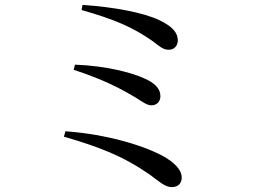

<svg xmlns="http://www.w3.org/2000/svg" viewBox="-20 -745 1040 784"><path d="M680 19C711 19 722 1 722 -21C722 -46 701 -73 662 -98C582 -148 417 -197 247 -209L241 -187C384 -145 479 -110 593 -31C629 -4 655 19 680 19ZM598 -315C622 -315 635 -332 635 -352C635 -385 610 -407 569 -425C518 -448 417 -476 286 -481L281 -460C409 -418 478 -380 535 -346C565 -327 581 -315 598 -315ZM671 -542C693 -542 706 -561 706 -579C706 -610 688 -635 630 -663C564 -694 447 -716 317 -725L313 -704C448 -666 523 -633 602 -578C633 -555 646 -541 671 -542Z"/></svg>

Font: Source Han Serif SC Medium
Style: Regular
Weight: 500
Designer: Ryoko NISHIZUKA 西塚涼子 (kana & ideographs); Frank Grießhammer (Latin, Greek & Cyrillic); Wenlong ZHANG 张文龙 (bopomofo); San
Foundry: Adobe
Version: Version 2.003;hotconv 1.1.1;makeotfexe 2.6.0